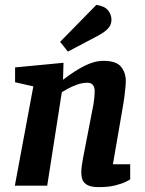

<svg xmlns="http://www.w3.org/2000/svg" viewBox="-20 -763 597 789"><path d="M387 6Q354 6 338.5 -3Q323 -12 318.5 -25.5Q314 -39 314 -52Q314 -68 316.5 -84.5Q319 -101 321 -112L364 -334Q366 -347 367.5 -360.5Q369 -374 369 -390Q369 -404 362 -413.5Q355 -423 339 -423Q318 -423 296 -415Q274 -407 257 -397.5Q240 -388 234 -384L174 0H41L117 -408L42 -425V-486L241 -505L239 -436H240Q262 -453 283.5 -467Q305 -481 325.5 -491.5Q346 -502 366 -507.5Q386 -513 405 -513Q458 -513 477.5 -488.5Q497 -464 497 -430Q497 -419 495 -400Q493 -381 491 -364Q489 -347 487 -337L444 -88H515V-26Q513 -24 497 -16Q481 -8 453 -1Q425 6 387 6ZM259 -551 227 -591 376 -743Q410 -738 424 -720.5Q438 -703 438 -682Q438 -663 427 -649.5Q416 -636 397 -624.5Q378 -613 352 -600Z"/></svg>

Font: Faustina Light
Style: Bold Italic
Weight: 700
Italic angle: -8°
Version: Version 1.200